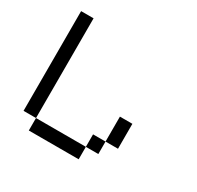

<svg xmlns="http://www.w3.org/2000/svg" viewBox="-185 -1117 1371 1334"><g transform="rotate(30 500.0 -450.0)"><path d="M800 -200H700V-400H800ZM100 -100V-900H200V-100ZM200 -100H600V0H200ZM600 -100V-200H700V-100Z"/></g></svg>

Font: Galmuri9 Regular
Style: Regular
Weight: 400
Designer: Lee Minseo (quiple)
Version: Version 2.399;hotconv 1.1.1;makeotfexe 2.6.0 DEVELOPMENT